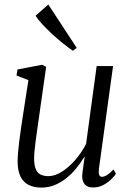

<svg xmlns="http://www.w3.org/2000/svg" viewBox="-20 -842 590 872"><path d="M168 10Q135 10 110.8 -1.8Q86.5 -13.5 73.2 -40Q60 -66.5 60 -110.5Q60 -126 62 -149.2Q64 -172.5 67.2 -198.8Q70.5 -225 74 -249.5Q77.5 -274 80 -290.5L109 -478L55 -499L59.5 -526.5L171.5 -548L189.5 -538L153.5 -284.5Q151 -265.5 147.8 -244Q144.5 -222.5 141.8 -200.5Q139 -178.5 137 -158.2Q135 -138 135 -122Q135 -90.5 142.8 -73Q150.5 -55.5 165.2 -48.8Q180 -42 200 -42Q229 -42 260.8 -62Q292.5 -82 321.5 -115.2Q350.5 -148.5 371 -188.5L419 -542H493.5L429.5 -77Q427 -58.5 430.2 -48.8Q433.5 -39 443 -39Q453 -39 466 -47Q479 -55 495.5 -72.5L506.5 -52.5Q501 -43.5 486.2 -28.8Q471.5 -14 450 -2.2Q428.5 9.5 402.5 9.5Q373.5 9.5 362 -8.8Q350.5 -27 354 -52.5Q354 -55 355.2 -63.8Q356.5 -72.5 358.2 -84.8Q360 -97 361.5 -109Q363 -121 364.5 -130L363.5 -130.5Q346.5 -102.5 325.8 -77Q305 -51.5 280.2 -32Q255.5 -12.5 227.5 -1.2Q199.5 10 168 10ZM311 -611.5Q291 -625 266.2 -644.8Q241.5 -664.5 217.2 -687Q193 -709.5 172.8 -731.2Q152.5 -753 141.5 -770.5L199.5 -821.5L328.5 -624.5Z"/></svg>

Font: Merriweather 60pt Light
Style: Italic
Weight: 300
Italic angle: -7.8°
Version: Version 2.101